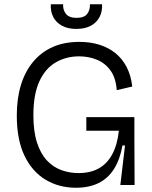

<svg xmlns="http://www.w3.org/2000/svg" viewBox="-20 -870 717 903"><path d="M337 13Q257 13 194 -25Q131 -63 95 -138Q59 -213 59 -327Q59 -407 78.5 -470.5Q98 -534 136 -579.5Q174 -625 228 -649Q282 -673 354 -673Q405 -673 448 -659.5Q491 -646 523.5 -619.5Q556 -593 576 -554Q596 -515 602 -463L529 -446Q525 -503 500 -538Q475 -573 436 -589Q397 -605 352 -605Q291 -605 242 -576.5Q193 -548 165 -487Q137 -426 137 -328Q137 -252 154 -199.5Q171 -147 200.5 -115.5Q230 -84 268.5 -70Q307 -56 349 -56Q405 -56 444.5 -78Q484 -100 508 -144.5Q532 -189 539 -255H386V-319H612V-225L613 0H546L568 -186H556Q544 -119 516 -75Q488 -31 443.5 -9Q399 13 337 13ZM219 -850H277Q275 -825 289.5 -805.5Q304 -786 340 -786Q376 -786 390 -804.5Q404 -823 403 -850H460Q462 -816 448 -789.5Q434 -763 406.5 -748.5Q379 -734 339 -734Q299 -734 271.5 -749Q244 -764 230.5 -790Q217 -816 219 -850Z"/></svg>

Font: Bricolage Grotesque 36pt Light
Style: Regular
Weight: 300
Designer: Mathieu Triay
Foundry: Atelier Triay
Version: Version 1.001;gftools[0.9.33.dev8+g029e19f]